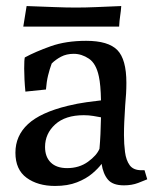

<svg xmlns="http://www.w3.org/2000/svg" viewBox="-20 -605 519 635"><path d="M162 10Q105 10 68 -17Q31 -44 31 -100Q31 -156 72.5 -194.5Q114 -233 204 -255Q237 -263 266.5 -267Q296 -271 314 -273Q313 -325 307 -352Q298 -395 274 -411Q250 -427 224 -427Q200 -427 182 -417.5Q164 -408 151 -395Q144 -376 139 -355.5Q134 -335 132 -309L64 -302Q62 -322 61 -342Q60 -362 60 -378Q60 -393 60.5 -402Q61 -411 62 -415Q97 -434 147.5 -452Q198 -470 265 -470Q338 -470 368 -439.5Q398 -409 398 -331Q398 -313 397 -295.5Q396 -278 394 -256Q392 -223 391 -202Q390 -181 390 -158Q390 -129 393.5 -102Q397 -75 409 -58.5Q421 -42 448 -42H458L467 -12Q458 -8 437 0Q416 8 390 8Q353 8 337 -11Q321 -30 316 -63Q305 -48 285 -31Q265 -14 234.5 -2Q204 10 162 10ZM129 -119Q129 -86 148 -67.5Q167 -49 202 -49Q242 -49 271 -70Q300 -91 309 -113Q313 -158 314 -217Q303 -219 288.5 -221.5Q274 -224 257 -224Q196 -224 162.5 -193.5Q129 -163 129 -119ZM57 -517 68 -585Q124 -583 161.5 -581.5Q199 -580 231 -580Q263 -580 297.5 -581.5Q332 -583 381 -585Q380 -569 377.5 -553Q375 -537 374 -517Z"/></svg>

Font: Maname
Style: Regular
Weight: 400
Designer: Pathum Egodawatta
Foundry: mooniak
Version: Version 1.000; ttfautohint (v1.8.4.7-5d5b)